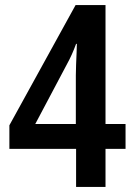

<svg xmlns="http://www.w3.org/2000/svg" viewBox="-20 -737 529 757"><path d="M475 -150H396V0H280V-150H17V-243L278 -717H396V-248H475ZM279 -440Q279 -457 280 -482Q281 -507 282 -530Q283 -553 283 -564H280Q264 -520 244 -484L119 -248H279Z"/></svg>

Font: Noto Sans Ethiopic Condensed SemiBold
Style: Regular
Weight: 600
Width: 3
Designer: Monotype Design Team
Foundry: Monotype Imaging Inc.
Version: Version 2.102; ttfautohint (v1.8.4.7-5d5b)